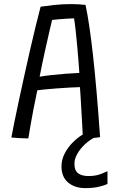

<svg xmlns="http://www.w3.org/2000/svg" viewBox="-20 -686 566 962"><path d="M122 7.5Q104.5 7.5 78.2 6Q52 4.5 37 3Q41.5 -22 50.8 -68.2Q60 -114.5 73 -174.8Q86 -235 100.5 -301.2Q115 -367.5 130 -432.8Q145 -498 158.8 -555Q172.5 -612 183.5 -652.5Q207 -656 249.2 -660.8Q291.5 -665.5 336 -665.5Q353.5 -665.5 372.5 -664.5Q391.5 -663.5 408.5 -661.5Q427.5 -574 445.8 -411Q464 -248 481.5 1Q470 3.5 450 5Q427.5 16.5 405 37.5Q382.5 58.5 367.8 84Q353 109.5 353 134Q353 169.5 372.2 182.8Q391.5 196 421.5 196Q452 196 473.2 189.8Q494.5 183.5 518.5 171.5V236Q500 244 473 250.2Q446 256.5 407 256.5Q354 256.5 321 228.2Q288 200 288 148Q288 115 303.5 84.2Q319 53.5 343.5 28.8Q368 4 394.5 -12Q393.5 -35 391.5 -68.2Q389.5 -101.5 387.5 -136.8Q385.5 -172 383.8 -202.2Q382 -232.5 380.5 -249.5Q360.5 -249 328 -247.2Q295.5 -245.5 261 -242.8Q226.5 -240 200.2 -237.5Q174 -235 167 -233.5Q157 -187.5 148.2 -141.2Q139.5 -95 132.5 -56Q125.5 -17 122 7.5ZM178.5 -301.5Q198.5 -305.5 234 -309.5Q269.5 -313.5 308.5 -316.5Q347.5 -319.5 377.5 -320.5Q376.5 -337.5 373.8 -373.2Q371 -409 367.2 -451.5Q363.5 -494 359.2 -532.5Q355 -571 351 -594Q338.5 -594 315.8 -592.5Q293 -591 271.5 -589.2Q250 -587.5 241 -586Q237 -570 227.5 -528.8Q218 -487.5 205 -429Q192 -370.5 178.5 -301.5Z"/></svg>

Font: Grandstander Light
Style: Regular
Weight: 300
Designer: Tyler Finck
Foundry: Etcetera Type Co
Version: Version 1.200; ttfautohint (v1.8.3)